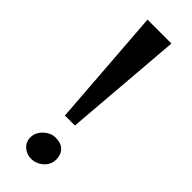

<svg xmlns="http://www.w3.org/2000/svg" viewBox="-287 -896 937 937"><g transform="rotate(45 181.5 -428.0)"><path d="M211 -253H142L96 -869H261ZM264 -72Q264 -35 236.5 -11Q209 13 174 13Q143 13 120.5 -7Q98 -27 98 -59Q98 -93 126 -119Q154 -145 187 -145Q224 -145 244 -125Q264 -105 264 -72Z"/></g></svg>

Font: Martel
Style: Bold
Weight: 700
Designer: Dan Reynolds
Foundry: Dan Reynolds
Version: Version 1.001; ttfautohint (v1.1) -l 5 -r 5 -G 72 -x 0 -D la